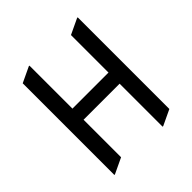

<svg xmlns="http://www.w3.org/2000/svg" viewBox="-203 -912 1085 1085"><g transform="rotate(-45 339.5 -369.0)"><path d="M97.7 19.5V-712.9L190.4 -756.8H195.3V-413.1H483.4V-712.9L576.2 -756.8H581.1V-24.4L488.3 19.5H483.4V-324.2H195.3V-24.4L102.5 19.5Z"/></g></svg>

Font: Nova Square
Style: Book
Weight: 400
Version: Version 2.000